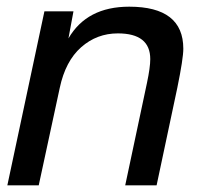

<svg xmlns="http://www.w3.org/2000/svg" viewBox="-20 -555 596 575"><path d="M200 -521 185 -440Q240 -535 367 -535Q529 -535 529 -409Q529 -380 511 -292L449 0H355L420 -306Q430 -353 430 -378Q430 -455 333 -455Q270 -455 223 -413.5Q176 -372 159 -292L96 0H2L113 -521Z"/></svg>

Font: Nacelle
Style: Italic
Weight: 400
Italic angle: -12°
Designer: Sora Sagano
Foundry: Sora Sagano
Version: Version 1.000;FEAKit 1.0